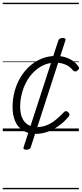

<svg xmlns="http://www.w3.org/2000/svg" viewBox="-20 -950 592 1390"><path d="M241 19Q185 19 146.5 -5Q108 -29 89.5 -73Q71 -117 71 -176Q71 -233 85.5 -287.5Q100 -342 127.5 -388.5Q155 -435 193.5 -470Q232 -505 280.5 -525Q329 -545 386 -545Q423 -545 454.5 -535Q486 -525 509.5 -508Q533 -491 547 -469Q554 -461 552 -453.5Q550 -446 539 -438Q531 -431 523 -432.5Q515 -434 507 -442Q494 -459 476.5 -470.5Q459 -482 435.5 -489Q412 -496 379 -496Q333 -496 294.5 -478Q256 -460 224.5 -429Q193 -398 171 -357Q149 -316 137.5 -270Q126 -224 126 -177Q126 -132 139.5 -99Q153 -66 180 -48.5Q207 -31 248 -30Q284 -30 317 -43Q350 -56 381 -80.5Q412 -105 443 -138Q452 -147 460.5 -145Q469 -143 475 -136Q482 -130 483 -122Q484 -114 476 -105Q442 -64 402 -36.5Q362 -9 321.5 5Q281 19 241 19ZM171 134Q145 134 151 115L402 -656Q408 -675 434 -675Q460 -675 453 -656L203 115Q197 134 171 134ZM0 410H551V420H0ZM0 -20H551V0H0ZM0 -505H551V-500H0ZM0 -930H551V-920H0Z"/></svg>

Font: Playwrite DE LA Guides
Style: Regular
Weight: 400
Designer: Veronika Burian, José Scaglione
Foundry: TypeTogether
Version: Version 1.003